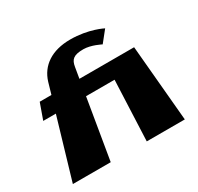

<svg xmlns="http://www.w3.org/2000/svg" viewBox="-132 -754 936 909"><g transform="rotate(-30 336.0 -299.5)"><path d="M425 0H633L596 -416H297L307 -475C313 -512 328 -528 383 -528C425 -528 474 -502 474 -502L522 -562C522 -562 453 -599 352 -599C250 -599 185 -553 162 -478L144 -416H80L49 -329H118L21 0H228L283 -329H439Z"/></g></svg>

Font: Hussar Milosc
Style: Bold
Weight: 700
Foundry: Cannot Into Space Fonts
Version: Version 1.02